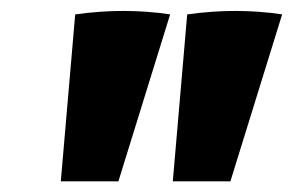

<svg xmlns="http://www.w3.org/2000/svg" viewBox="-20 -694 549 360"><path d="M94 -354 121 -667Q213 -680 299 -667L202 -354ZM304 -354 331 -667Q423 -680 509 -667L412 -354Z"/></svg>

Font: Piazzolla SC Black
Style: Italic
Weight: 900
Italic angle: -11.3°
Designer: Juan Pablo del Peral
Foundry: Huerta Tipografica
Version: Version 1.330